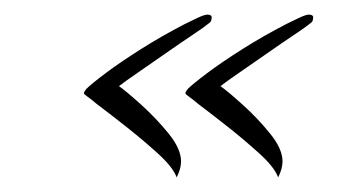

<svg xmlns="http://www.w3.org/2000/svg" viewBox="-20 -277 469 263"><path d="M222 -34Q217 -48 196 -67Q175 -86 151.5 -104.5Q128 -123 112 -135Q105 -141 100 -144.5Q95 -148 95 -149Q95 -151 97 -153.5Q99 -156 98 -155Q105 -162 125 -177Q145 -192 173.5 -210Q202 -228 233 -244Q239 -247 249.5 -252Q260 -257 264 -257Q270 -257 270 -253Q270 -252 269.5 -249.5Q269 -247 266 -245Q260 -240 243.5 -229Q227 -218 207 -204Q187 -190 169.5 -178Q152 -166 143 -159Q153 -152 173.5 -133.5Q194 -115 211 -94Q228 -73 228 -56Q228 -46 222 -34ZM361 -34Q356 -48 335 -67Q314 -86 290.5 -104.5Q267 -123 251 -135Q244 -141 239 -144.5Q234 -148 234 -149Q234 -151 236 -153.5Q238 -156 237 -155Q244 -162 264 -177Q284 -192 312.5 -210Q341 -228 372 -244Q378 -247 388.5 -252Q399 -257 403 -257Q409 -257 409 -253Q409 -252 408.5 -249.5Q408 -247 405 -245Q399 -240 382.5 -229Q366 -218 346 -204Q326 -190 308.5 -178Q291 -166 282 -159Q292 -152 312.5 -133.5Q333 -115 350 -94Q367 -73 367 -56Q367 -46 361 -34Z"/></svg>

Font: The Nautigal
Style: Regular
Weight: 400
Designer: Robert E. Leuschke
Foundry: Robert E. Leuschke
Version: Version 1.100; ttfautohint (v1.8.3)